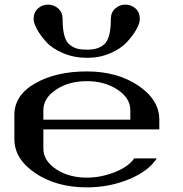

<svg xmlns="http://www.w3.org/2000/svg" viewBox="-20 -808 790 828"><path d="M250 -725.6Q250 -681.6 257.8 -653.8Q265.6 -626 282.2 -613.8Q298.8 -601.6 314.9 -597.7Q331.1 -593.8 357.4 -593.8Q407.2 -593.8 432.6 -620.1Q458 -646.5 458 -725.6Q458 -754.9 477.1 -771.5Q496.1 -788.1 520.5 -788.1Q545.9 -788.1 564.5 -771.5Q583 -754.9 583 -725.6Q583 -708 568.4 -681.6Q553.7 -655.3 527.8 -627Q502 -598.6 456.1 -578.6Q410.2 -558.6 356.4 -558.6Q299.8 -558.6 252.4 -578.6Q205.1 -598.6 179.2 -627.4Q153.3 -656.2 139.2 -682.6Q125 -709 125 -725.6Q125 -754.9 143.6 -771.5Q162.1 -788.1 187.5 -788.1Q211.9 -788.1 231 -771.5Q250 -754.9 250 -725.6ZM667 -250H167V-167Q167 -115.2 221.7 -78.6Q276.4 -42 354.5 -42Q416 -42 475.6 -65.9Q535.2 -89.8 558.6 -125H656.2Q620.1 -69.3 535.6 -34.7Q451.2 0 354.5 0Q223.6 0 132.8 -61Q42 -122.1 42 -208V-312.5Q42 -397.5 131.8 -448.7Q221.7 -500 354.5 -500Q485.4 -500 576.2 -439Q667 -377.9 667 -292ZM167 -292H542V-333Q542 -384.8 486.8 -421.4Q431.6 -458 354.5 -458Q276.4 -458 221.7 -421.4Q167 -384.8 167 -333Z"/></svg>

Font: okolaks
Style: Bold
Weight: 600
Width: 8
Version: Version 000.6.0